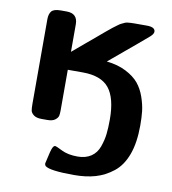

<svg xmlns="http://www.w3.org/2000/svg" viewBox="-77 -525 714 798"><g transform="rotate(10 280.5 -126.0)"><path d="M66.9 -54.2V-412.1Q66.9 -434.1 76.4 -446Q85.9 -458 115.2 -458H140.1Q187 -458 187 -412.1V-295.9Q211.9 -316.9 239 -339.8Q266.1 -362.8 281.5 -375.5Q296.9 -388.2 313.5 -402.6Q330.1 -417 339.1 -423.6Q348.1 -430.2 357.7 -437.5Q367.2 -444.8 373.5 -447.5Q379.9 -450.2 385.5 -453.1Q391.1 -456.1 397.9 -456.5Q404.8 -457 409.9 -457.5Q415 -458 425.8 -458H479Q514.2 -458 514.2 -438Q514.2 -429.2 501 -417Q494.1 -410.2 340.8 -282.2Q387.7 -277.3 422.9 -259.3Q458 -241.2 477.1 -218Q496.1 -194.8 507.1 -162.8Q518.1 -130.9 521 -104.5Q523.9 -78.1 523.9 -44.9Q523.9 28.3 505.4 78.6Q486.8 128.9 452.4 156Q418 183.1 378.4 194.6Q338.9 206.1 288.1 206.1Q185.1 206.1 166 189.9Q162.1 186 162.1 179.2Q162.1 177.2 173.8 128.9Q174.8 127 175.8 122.6Q176.8 118.2 177.5 116.7Q178.2 115.2 179.7 111.6Q181.2 107.9 182.1 106.9Q183.1 106 184.6 104Q186 102.1 188 101.6Q189.9 101.1 191.9 101.1Q194.8 101.1 221.9 114.5Q249 127.9 289.1 127.9Q323.2 127.9 346.2 112.5Q369.1 97.2 379.2 68.6Q389.2 40 392.1 13.9Q395 -12.2 395 -46.9Q395 -136.7 361.6 -178.5Q328.1 -220.2 250 -220.2H187V-47.9Q187 -34.7 185.1 -25.9Q183.1 -17.1 172.1 -8.5Q161.1 0 140.1 0H115.2Q93.3 0 82 -8.5Q70.8 -17.1 68.8 -26.6Q66.9 -36.1 66.9 -54.2Z"/></g></svg>

Font: CMU Sans Serif
Style: Bold
Weight: 700
Version: Version 0.7.0